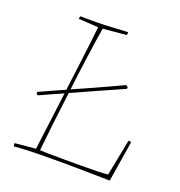

<svg xmlns="http://www.w3.org/2000/svg" viewBox="-120 -748 800 855"><g transform="rotate(20 279.5 -320.0)"><path d="M39 6Q38 4 37 -0.5Q36 -5 37 -9L135 -18Q138 -42 143.5 -85Q149 -128 156 -182Q163 -236 170 -293Q117 -270 61 -244L53 -250L54 -258Q89 -274 118 -287Q147 -300 172 -311Q181 -378 188.5 -440.5Q196 -503 202 -551Q208 -599 210 -621L116 -627Q116 -630 117 -633.5Q118 -637 119 -640Q163 -639 197.5 -639.5Q232 -640 266 -642Q300 -644 342 -646Q344 -643 342 -632Q314 -630 286.5 -627Q259 -624 231 -622Q221 -561 210 -482Q199 -403 189 -319Q230 -337 264.5 -352.5Q299 -368 335 -384.5Q371 -401 416 -422L425 -415L424 -407Q369 -382 309.5 -356Q250 -330 187 -301Q177 -224 168.5 -151Q160 -78 154 -18Q166 -17 197 -16.5Q228 -16 269 -16Q310 -16 351.5 -16Q393 -16 426.5 -17Q460 -18 476 -20L510 -193Q517 -193 523 -190L492 3Q435 2 380 1Q325 0 284 0Q240 0 209.5 0Q179 0 154 0.5Q129 1 102 2Q75 3 39 6Z"/></g></svg>

Font: Labrada Thin
Style: Italic
Weight: 100
Italic angle: -7°
Designer: Mercedes Jáuregui
Foundry: Omnibus-Type Team
Version: Version 1.000; ttfautohint (v1.8.4.7-5d5b)